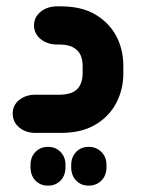

<svg xmlns="http://www.w3.org/2000/svg" viewBox="-20 -418 450 604"><path d="M172 0H91Q61 0 40.5 -17Q20 -34 20 -61Q20 -87 40.5 -103.5Q61 -120 91 -120H170Q197 -121 212 -129.5Q227 -138 233.5 -153.5Q240 -169 240 -188V-210Q240 -230 233.5 -244.5Q227 -259 212 -268Q197 -277 170 -278H159Q129 -278 108 -295Q87 -312 87 -338Q87 -364 108 -381Q129 -398 159 -398H172Q237 -398 280.5 -372Q324 -346 346 -304Q368 -262 368 -211V-187Q368 -137 346 -94.5Q324 -52 280.5 -26Q237 0 172 0ZM131 166Q107 166 91.5 150Q76 134 76 108V101Q76 76 91.5 60Q107 44 131 44Q155 44 170.5 60Q186 76 186 101V108Q186 134 170.5 150Q155 166 131 166ZM259 166Q235 166 219.5 150Q204 134 204 108V101Q204 76 219.5 60Q235 44 259 44Q283 44 299 60Q315 76 315 101V108Q315 134 299 150Q283 166 259 166Z"/></svg>

Font: Beiruti ExtraBold
Style: Regular
Weight: 800
Designer: Arlette Boutros
Foundry: Boutros
Version: Version 1.41